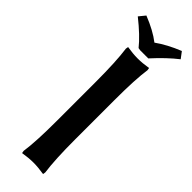

<svg xmlns="http://www.w3.org/2000/svg" viewBox="-271 -820 841 841"><g transform="rotate(45 149.0 -399.5)"><path d="M162.1 -645Q190.9 -645 227.1 -650.9L229 -639.2Q219.2 -574.2 219.2 -442.9V-202.1Q219.2 -76.2 229 -5.9L227.1 5.9Q190.9 0 162.1 0Q132.8 0 97.2 5.9L95.2 -5.9Q105 -72.3 105 -202.1V-442.9Q105 -568.8 95.2 -639.2L97.2 -650.9Q132.8 -645 162.1 -645ZM145 -678.2 132.8 -680.2Q99.1 -722.7 32.2 -775.9L56.2 -805.2Q123 -778.8 165 -746.1Q211.4 -779.3 275.9 -805.2L297.9 -775.9Q250 -738.8 194.8 -678.2Z"/></g></svg>

Font: Linear Smooth
Style: Bold
Weight: 700
Designer: Philipp H. Poll, Flanker
Foundry: Philipp H. Poll, reworked by Flanker
Version: Version 1.061 | FøM Fix